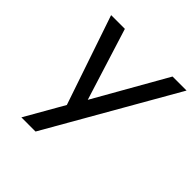

<svg xmlns="http://www.w3.org/2000/svg" viewBox="-186 -851 997 997"><g transform="rotate(45 312.5 -352.5)"><path d="M117 0 249 -231 244 -196 71 -705H172L302 -290H286L522 -705H625L221 0Z"/></g></svg>

Font: Nunito Sans 10pt Condensed SemiBold
Style: Italic
Weight: 600
Width: 3
Italic angle: -9°
Designer: Vernon Adams
Foundry: Vernon Adams
Version: Version 3.101;gftools[0.9.27]